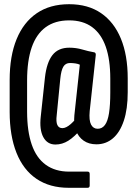

<svg xmlns="http://www.w3.org/2000/svg" viewBox="-20 -709 655 914"><path d="M307 185Q217 185 154 142.5Q91 100 58.5 18.5Q26 -63 26 -176V-328Q26 -442 59 -522.5Q92 -603 155 -646Q218 -689 309 -689Q399 -689 461 -646.5Q523 -604 555.5 -525Q588 -446 588 -336V-270Q588 -190 569.5 -134.5Q551 -79 517.5 -50.5Q484 -22 439 -22Q403 -22 378 -39.5Q353 -57 341.5 -88Q330 -119 334 -160L360 -401Q352 -405 339.5 -407Q327 -409 313 -409Q292 -409 281.5 -391.5Q271 -374 267 -334L250 -161Q246 -129 253 -114Q260 -99 277 -99Q295 -99 317.5 -119Q340 -139 359 -168L369 -98Q334 -57 305 -39Q276 -21 244 -21Q205 -21 186 -56.5Q167 -92 174 -154L194 -340Q202 -411 229.5 -446.5Q257 -482 310 -482Q342 -482 371 -473.5Q400 -465 428 -460Q436 -459 436 -448L407 -180Q403 -136 413.5 -116Q424 -96 445 -96Q466 -96 479.5 -114Q493 -132 499 -170.5Q505 -209 505 -269V-335Q505 -425 483.5 -486.5Q462 -548 418.5 -580Q375 -612 309 -612Q242 -612 197.5 -579.5Q153 -547 131 -483.5Q109 -420 109 -326V-178Q109 -85 131 -21Q153 43 198 75.5Q243 108 309 108H397Q407 108 407 119V174Q407 185 397 185Z"/></svg>

Font: Sofia Sans Extra Condensed SemiBold
Style: Regular
Weight: 600
Designer: Botio Nikoltchev, Ani Petrova
Foundry: lettersoup
Version: Version 4.101